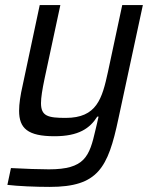

<svg xmlns="http://www.w3.org/2000/svg" viewBox="-20 -530 614 754"><path d="M175 204C365 204 404 130 445 -64L541 -510H460L404 -248C381 -142 360 -67 238 -67C168 -67 141 -74 141 -125C141 -147 146 -178 155 -221L217 -510H136L69 -195C60 -156 55 -122 55 -95C55 -26 89 5 194 5C289 5 333 -26 362 -72H367C364 -56 359 -38 355 -20C331 85 313 135 172 135C134 135 80 133 23 130L9 196C50 201 119 204 175 204Z"/></svg>

Font: Saira UNSAM
Style: Italic
Weight: 400
Italic angle: -12°
Designer: Hector Gatti with collaboration of the Omnibus-Type team
Foundry: Omnibus-Type
Version: Version 0.072;PS 000.072;hotconv 1.0.88;makeotf.lib2.5.64775